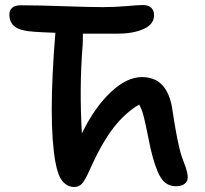

<svg xmlns="http://www.w3.org/2000/svg" viewBox="-20 -704 812 760"><path d="M676.8 33.2Q637.2 33.2 615.7 -2.2Q594.2 -37.6 576.2 -115.2Q571.8 -133.8 563.5 -176.5Q555.2 -219.2 547.9 -246.6Q540.5 -273.9 530.8 -290Q476.1 -258.3 429 -197.8Q381.8 -137.2 333 -26.9Q316.9 8.8 304.9 22.5Q293 36.1 273.9 36.1Q247.1 36.1 228 13.9Q209 -8.3 199.2 -63Q170.4 -223.6 199.2 -574.2Q144.5 -576.2 118.2 -578.1Q60.5 -581.5 38.8 -598.4Q17.1 -615.2 17.1 -647Q17.1 -663.1 28.1 -673.1Q39.1 -683.1 62 -683.1Q130.4 -683.1 232.7 -679.4Q335 -675.8 388.2 -675.8Q433.6 -675.8 481.4 -679.9Q529.3 -684.1 545.9 -684.1Q567.4 -684.1 578.6 -673.3Q589.8 -662.6 589.8 -644Q589.8 -607.9 548.8 -589.4Q507.8 -570.8 445.8 -570.8H308.1Q308.1 -543 307.1 -524.9Q293.5 -357.9 304.2 -175.8Q352.1 -275.4 416.3 -337.2Q480.5 -398.9 542 -398.9Q643.1 -398.9 662.1 -271Q682.6 -134.3 699.2 -85Q702.1 -76.2 707.5 -62.3Q712.9 -48.3 715.6 -40.3Q718.3 -32.2 720.7 -21.7Q723.1 -11.2 723.1 -2Q723.1 14.2 710.7 23.7Q698.2 33.2 676.8 33.2Z"/></svg>

Font: Shantell Sans Bouncy
Style: Regular
Weight: 500
Designer: Stephen Nixon, Anya Danilova, Shantell Martin
Foundry: Arrow Type
Version: Version 1.006;[9816181b4]